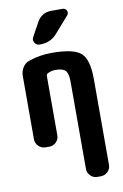

<svg xmlns="http://www.w3.org/2000/svg" viewBox="-105 -829 710 1107"><g transform="rotate(-10 250.0 -275.5)"><path d="M235.4 -530.3Q365.2 -530.3 407.7 -492.2Q450.2 -454.1 450.2 -339.8V163.1Q450.2 186.5 433.1 203.1Q416 219.7 392.6 219.7H372.1Q348.6 219.7 332 202.6Q315.4 185.5 315.4 163.1V-349.6Q315.4 -395.5 299.8 -412.6Q284.2 -429.7 240.2 -429.7Q214.8 -429.7 194.3 -418Q187.5 -414.1 186.5 -404.3V-56.6Q186.5 -33.2 169.9 -16.6Q153.3 0 129.9 0H107.4Q84 0 66.9 -17.1Q49.8 -34.2 49.8 -56.6V-427.7Q49.8 -455.1 64 -477.5Q78.1 -500 101.6 -507.8Q166 -530.3 235.4 -530.3ZM277.3 -769.5H342.8Q359.4 -769.5 366.2 -754.9Q373 -740.2 362.3 -727.5L278.3 -631.8Q241.2 -589.8 182.6 -589.8H176.8Q158.2 -589.8 148.4 -606.4Q138.7 -623 148.4 -639.6L192.4 -719.7Q219.7 -769.5 277.3 -769.5Z"/></g></svg>

Font: Rounded Mgen+ 1mn bold
Style: Bold
Weight: 700
Designer: [Source Han Sans]
Ryoko NISHIZUKA  (kana & ideographs); Paul D. Hunt (Latin, Greek & Cyrillic); Wenlong ZHANG  (bopomofo
Version: Version 1.059.20150602